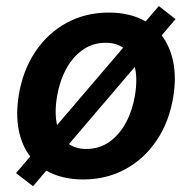

<svg xmlns="http://www.w3.org/2000/svg" viewBox="-20 -595 649 648"><path d="M91.6 33.4 34.1 -10.7 82 -66.8Q53.3 -104 43.1 -156.8Q33 -209.5 43.3 -273.8Q57.2 -357.6 99.1 -420.3Q141 -483 204.7 -517.8Q268.5 -552.6 347.3 -552.6Q419.7 -552.6 471.6 -522.7L516 -574.6L572.4 -530.5L525.6 -475.5Q554.3 -438.2 564.8 -385.1Q575.3 -332 564.6 -267Q550.8 -183.6 508.7 -121.1Q466.6 -58.6 403.1 -24Q339.5 10.7 260.7 10.7Q188.2 10.7 136.4 -19.2ZM172.6 -172.9 395.6 -433.9Q371.8 -450.6 337 -450.6Q292.3 -450.6 258.2 -426.1Q224.1 -401.6 202.2 -360.1Q180.4 -318.5 172.2 -267.8Q163.4 -213.4 172.6 -172.9ZM271 -92.3Q315.7 -92.3 349.8 -116.7Q383.9 -141 405.7 -182.4Q427.6 -223.7 435.7 -274.5Q444.6 -328.5 435 -369.3L212.7 -108.7Q236.5 -92.3 271 -92.3Z"/></svg>

Font: Inter UI Semi Bold
Style: Italic
Weight: 600
Italic angle: -9.39999°
Designer: Rasmus Andersson
Foundry: rsms
Version: 3.2;8d6f07862